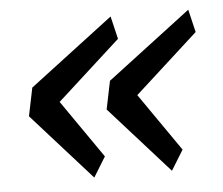

<svg xmlns="http://www.w3.org/2000/svg" viewBox="-39 -531 576 495"><g transform="rotate(-5 249.5 -283.0)"><path d="M218 -130 114 -280 278 -429 264 -488 47 -323 32 -250 186 -78ZM419 -130 315 -280 479 -429 465 -488 248 -323 233 -250 387 -78Z"/></g></svg>

Font: Braiins Sans
Style: Italic
Weight: 400
Italic angle: -11.31°
Designer: Mike Abbink, Paul van der Laan, Pieter van Rosmalen, Jiri Chlebus, Lubos Buracinsky
Foundry: Bold Monday, Sudetype
Version: Version 1.000;hotconv 1.0.109;makeotfexe 2.5.65596